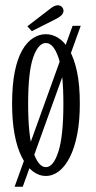

<svg xmlns="http://www.w3.org/2000/svg" viewBox="-20 -658 364 730"><path d="M35.5 52 256 -560H287L66.5 52ZM154.5 11Q127.5 11 104 -7.2Q80.5 -25.5 62.8 -60.8Q45 -96 35.5 -147Q26 -198 26 -263.5Q26 -335 36.2 -385.5Q46.5 -436 64.5 -467.2Q82.5 -498.5 105.8 -513.2Q129 -528 154.5 -528Q179.5 -528 202.5 -513.2Q225.5 -498.5 243.8 -467.2Q262 -436 272.8 -385.5Q283.5 -335 283.5 -263.5Q283.5 -198 273.5 -147Q263.5 -96 245.8 -60.8Q228 -25.5 204.5 -7.2Q181 11 154.5 11ZM154.5 -22.5Q183 -22.5 202 -81.5Q221 -140.5 221 -263.5Q221 -385 202 -439.8Q183 -494.5 154.5 -494.5Q125.5 -494.5 106.2 -439.8Q87 -385 87 -263.5Q87 -140.5 106.2 -81.5Q125.5 -22.5 154.5 -22.5ZM101 -539.5 84 -558 170.5 -624.5Q177.5 -630.5 185.2 -634.2Q193 -638 200 -638Q206 -638 211.2 -635Q216.5 -632 219 -626.5Q221.5 -622.5 221.5 -617Q221.5 -607.5 212.8 -599.2Q204 -591 192 -585.5Z"/></svg>

Font: Imbue Thin 10pt Light
Style: Regular
Weight: 300
Version: Version 1.102